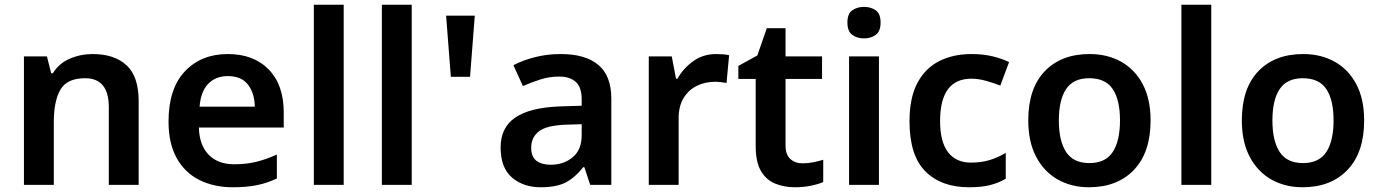

<svg xmlns="http://www.w3.org/2000/svg" viewBox="-20 -780 5824 810"><path d="M371 -552Q462 -552 513.5 -505Q565 -458 565 -353V0H439V-328Q439 -450 339 -450Q263 -450 235 -402Q207 -354 207 -265V0H81V-542H178L196 -471H203Q229 -513 274.5 -532.5Q320 -552 371 -552Z M941 -552Q1050 -552 1113.5 -487Q1177 -422 1177 -306V-242H819Q821 -168 860 -127.5Q899 -87 968 -87Q1020 -87 1062 -97.5Q1104 -108 1148 -128V-27Q1108 -8 1065 1Q1022 10 962 10Q883 10 821.5 -20.5Q760 -51 725.5 -113Q691 -175 691 -267Q691 -406 760 -479Q829 -552 941 -552ZM941 -459Q890 -459 858.5 -426.5Q827 -394 822 -330H1055Q1054 -386 1026.5 -422.5Q999 -459 941 -459Z M1430 0H1304V-760H1430Z M1717 0H1591V-760H1717Z M1983 -714 1963 -456H1882L1862 -714Z M2345 -552Q2450 -552 2504.5 -506Q2559 -460 2559 -364V0H2470L2445 -75H2441Q2406 -31 2367 -10.5Q2328 10 2261 10Q2188 10 2140 -31Q2092 -72 2092 -158Q2092 -242 2153.5 -284Q2215 -326 2340 -331L2434 -334V-361Q2434 -412 2409 -434.5Q2384 -457 2339 -457Q2298 -457 2260.5 -445Q2223 -433 2186 -417L2146 -505Q2186 -526 2237.5 -539Q2289 -552 2345 -552ZM2368 -254Q2285 -251 2253 -225.5Q2221 -200 2221 -157Q2221 -118 2243.5 -101.5Q2266 -85 2303 -85Q2358 -85 2396 -116.5Q2434 -148 2434 -210V-256Z M3001 -552Q3014 -552 3029.5 -551Q3045 -550 3056 -547L3045 -430Q3035 -432 3021 -433.5Q3007 -435 2996 -435Q2956 -435 2921 -418.5Q2886 -402 2864.5 -367.5Q2843 -333 2843 -281V0H2717V-542H2814L2832 -448H2838Q2862 -491 2904 -521.5Q2946 -552 3001 -552Z M3366 -91Q3389 -91 3411.5 -95.5Q3434 -100 3453 -106V-12Q3433 -3 3401 3.5Q3369 10 3334 10Q3288 10 3250 -5.5Q3212 -21 3190 -59Q3168 -97 3168 -165V-447H3095V-502L3175 -546L3215 -661H3294V-542H3448V-447H3294V-166Q3294 -128 3314 -109.5Q3334 -91 3366 -91Z M3625 -751Q3654 -751 3674.5 -736.5Q3695 -722 3695 -685Q3695 -648 3674.5 -633Q3654 -618 3625 -618Q3596 -618 3575.5 -633Q3555 -648 3555 -685Q3555 -722 3575.5 -736.5Q3596 -751 3625 -751ZM3688 -542V0H3562V-542Z M4068 10Q3951 10 3884 -57Q3817 -124 3817 -268Q3817 -368 3850.5 -430.5Q3884 -493 3943 -522.5Q4002 -552 4078 -552Q4129 -552 4169 -542Q4209 -532 4237 -518L4200 -419Q4169 -431 4138 -439.5Q4107 -448 4078 -448Q3946 -448 3946 -269Q3946 -182 3979.5 -138Q4013 -94 4076 -94Q4121 -94 4156 -105Q4191 -116 4223 -135V-26Q4192 -8 4156.5 1Q4121 10 4068 10Z M4834 -272Q4834 -137 4764 -63.5Q4694 10 4574 10Q4500 10 4442 -23Q4384 -56 4351 -119Q4318 -182 4318 -272Q4318 -407 4387.5 -479.5Q4457 -552 4577 -552Q4652 -552 4710 -519.5Q4768 -487 4801 -424.5Q4834 -362 4834 -272ZM4447 -272Q4447 -186 4477.5 -139Q4508 -92 4576 -92Q4644 -92 4674.5 -139Q4705 -186 4705 -272Q4705 -358 4674.5 -404Q4644 -450 4575 -450Q4508 -450 4477.5 -404Q4447 -358 4447 -272Z M5090 0H4964V-760H5090Z M5735 -272Q5735 -137 5665 -63.5Q5595 10 5475 10Q5401 10 5343 -23Q5285 -56 5252 -119Q5219 -182 5219 -272Q5219 -407 5288.5 -479.5Q5358 -552 5478 -552Q5553 -552 5611 -519.5Q5669 -487 5702 -424.5Q5735 -362 5735 -272ZM5348 -272Q5348 -186 5378.5 -139Q5409 -92 5477 -92Q5545 -92 5575.5 -139Q5606 -186 5606 -272Q5606 -358 5575.5 -404Q5545 -450 5476 -450Q5409 -450 5378.5 -404Q5348 -358 5348 -272Z"/></svg>

Font: Noto Sans Ethiopic SemiBold
Style: Regular
Weight: 600
Designer: Monotype Design Team
Foundry: Monotype Imaging Inc.
Version: Version 2.102; ttfautohint (v1.8.4.7-5d5b)